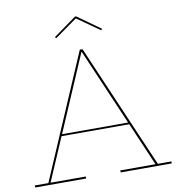

<svg xmlns="http://www.w3.org/2000/svg" viewBox="-99 -1038 1051 1128"><g transform="rotate(-10 426.5 -474.0)"><path d="M834 -12V0H529V-12H739L628 -270H224L113 -12H323V0H19V-12H100L418 -752H434L753 -12ZM623 -281 427 -737H425L229 -281ZM568 -850 562 -842 427 -937 293 -842 287 -850 423 -948H431Z"/></g></svg>

Font: Hepta Slab Thin
Style: Regular
Weight: 250
Designer: Michael LaGattuta
Foundry: Michael LaGattuta
Version: Version 1.100; ttfautohint (v1.8) -l 8 -r 50 -G 200 -x 14 -D